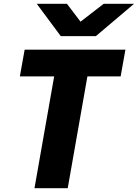

<svg xmlns="http://www.w3.org/2000/svg" viewBox="-20 -985 722 1005"><path d="M263.5 -585H84L109 -725H636.5L611.5 -585H437.5L334.5 0H160.5ZM172.5 -965H330.5L401.5 -871.5L522.5 -965H681.5L482 -796H298Z"/></svg>

Font: JuliaMono Black
Style: Italic
Weight: 900
Italic angle: -9°
Monospace: yes
Designer: cormullion
Foundry: corm
Version: Version 0.057; ttfautohint (v1.8.4)